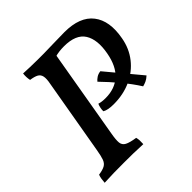

<svg xmlns="http://www.w3.org/2000/svg" viewBox="-180 -823 970 970"><g transform="rotate(-45 305.0 -338.0)"><path d="M26 3Q27 -11 29 -23.5Q31 -36 35 -46Q64 -50 79.5 -58.5Q95 -67 102 -86.5Q109 -106 115 -142L185 -546Q191 -576 187.5 -593.5Q184 -611 169.5 -619Q155 -627 127 -631Q122 -654 125 -679Q146 -678 172.5 -677Q199 -676 225 -676Q251 -676 271 -676Q295 -676 337 -677.5Q379 -679 420 -679Q530 -679 577 -618.5Q624 -558 604 -451Q593 -389 556.5 -342.5Q520 -296 464 -270.5Q408 -245 339 -245Q318 -245 302.5 -248Q287 -251 277 -257Q276 -266 279 -280.5Q282 -295 286 -302Q295 -299 306.5 -297.5Q318 -296 332 -296Q398 -296 440.5 -334Q483 -372 497 -449Q513 -534 483 -582Q453 -630 368 -630Q350 -630 333.5 -628Q317 -626 296 -620L311 -643L226 -149Q219 -110 221 -90Q223 -70 241 -60.5Q259 -51 299 -45Q302 -34 302.5 -23Q303 -12 302 3Q264 1 233 0.5Q202 0 167 0Q127 0 94 0.5Q61 1 26 3ZM508 -204Q479 -250 440.5 -296Q402 -342 361 -384Q368 -393 380 -401Q392 -409 409 -411L559 -231Q545 -218 532.5 -212.5Q520 -207 508 -204Z"/></g></svg>

Font: Vollkorn Medium
Style: Italic
Weight: 500
Italic angle: -11°
Designer: Friedrich Althausen
Foundry: Friedrich Althausen
Version: Version 5.000